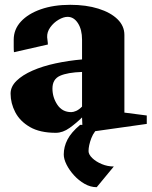

<svg xmlns="http://www.w3.org/2000/svg" viewBox="-20 -536 630 798"><path d="M212 16Q146 16 104.5 -8Q63 -32 43.5 -69.5Q24 -107 24 -147Q24 -176 48.5 -200Q73 -224 115 -242.5Q157 -261 210.5 -272.5Q264 -284 321 -289V-371Q321 -413 304 -439.5Q287 -466 261 -466Q244 -466 223.5 -454Q203 -442 189 -422.5Q175 -403 176 -381Q178 -368 178.5 -359.5Q179 -351 179 -351L38 -319Q37 -327 37 -341.5Q37 -356 37 -371Q37 -414 67 -446.5Q97 -479 150 -497.5Q203 -516 272 -516Q338 -516 389 -500Q440 -484 468.5 -456Q497 -428 497 -391V-68L590 -56V-21L335 15L323 1L321 -48Q298 -25 269.5 -4.5Q241 16 212 16ZM276 -70Q285 -70 296.5 -75Q308 -80 321 -93V-237Q261 -235 229.5 -221Q198 -207 198 -168Q198 -131 218.5 -100.5Q239 -70 276 -70ZM382 242Q356 242 331.5 228Q307 214 287.5 192.5Q268 171 256.5 148Q245 125 245 106Q245 74 260.5 44Q276 14 313 -17H401Q371 8 359.5 38.5Q348 69 348 92Q348 106 363.5 121Q379 136 403 146Q427 156 453 156Z"/></svg>

Font: Wittgenstein Black
Style: Regular
Weight: 900
Designer: Jörg Drees
Foundry: Jörg Drees
Version: Version 1.303; ttfautohint (v1.8.4.7-5d5b)